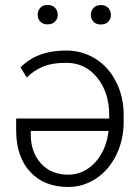

<svg xmlns="http://www.w3.org/2000/svg" viewBox="-20 -741 555 771"><path d="M246.1 -538.1Q310.5 -538.1 363.5 -504.9Q416.5 -471.7 446.5 -411.9Q476.6 -352.1 476.6 -279.8V-252.4Q476.6 -179.2 447 -118.9Q417.5 -58.6 366.2 -24.4Q314.9 9.8 253.9 9.8Q157.2 9.8 101.1 -51Q44.9 -111.8 44.9 -217.8V-265.1H418.5V-279.3Q418.5 -369.1 370.4 -429Q322.3 -488.8 246.1 -488.8Q188.5 -488.8 150.9 -472.7Q113.3 -456.5 87.4 -429.7L62.5 -470.2Q127.9 -538.1 246.1 -538.1ZM253.9 -39.6Q316.4 -39.6 361.6 -88.4Q406.7 -137.2 416 -215.3H103.5V-201.2Q103.5 -129.9 144.5 -84.7Q185.5 -39.6 253.9 -39.6ZM131.3 -681.6Q131.3 -698.2 141.8 -709.7Q152.3 -721.2 171.4 -721.2Q189.9 -721.2 200.9 -709.7Q211.9 -698.2 211.9 -681.6Q211.9 -665.5 200.9 -654.3Q189.9 -643.1 171.4 -643.1Q152.3 -643.1 141.8 -654.3Q131.3 -665.5 131.3 -681.6ZM344.7 -681.2Q344.7 -697.8 355.5 -709.2Q366.2 -720.7 384.8 -720.7Q403.8 -720.7 414.6 -709.2Q425.3 -697.8 425.3 -681.2Q425.3 -665 414.6 -653.8Q403.8 -642.6 384.8 -642.6Q366.2 -642.6 355.5 -653.8Q344.7 -665 344.7 -681.2Z"/></svg>

Font: RobotoInd Light
Style: Regular
Weight: 300
Designer: Google
Version: Version 2.001151; 2014